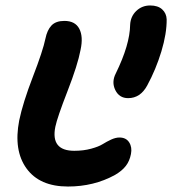

<svg xmlns="http://www.w3.org/2000/svg" viewBox="-20 -682 626 698"><path d="M445.8 -325.2Q413.6 -325.2 399.2 -354.5Q384.8 -383.8 400.9 -415Q452.1 -519.5 453.1 -591.8Q454.6 -622.1 475.3 -642.1Q496.1 -662.1 525.9 -662.1Q554.2 -662.1 569.6 -647.9Q585 -633.8 585.9 -611.8Q586.4 -560.5 566.7 -495.1Q546.9 -429.7 515.1 -371.1Q490.2 -325.2 445.8 -325.2ZM227.1 -3.9Q124 -3.9 76.4 -69.6Q28.8 -135.3 49.8 -244.1Q63 -308.1 99.6 -403.1Q136.2 -498 145 -541Q151.4 -572.8 167.2 -589.4Q183.1 -606 213.9 -606Q253.4 -606 268.3 -577.4Q283.2 -548.8 272.9 -501Q262.7 -446.3 225.3 -350.3Q188 -254.4 181.2 -221.2Q163.6 -133.8 250 -133.8Q283.7 -133.8 311.3 -141.4Q338.9 -148.9 353.3 -158Q367.7 -167 384 -174.6Q400.4 -182.1 414.1 -182.1Q438.5 -182.1 449.7 -164.3Q460.9 -146.5 456.1 -122.1Q451.2 -96.7 437.5 -78.9Q423.8 -61 397.9 -45.9Q321.3 -3.9 227.1 -3.9Z"/></svg>

Font: Shantell Sans Irregular Bouncy
Style: Italic
Weight: 600
Italic angle: -11.31°
Designer: Stephen Nixon, Anya Danilova, Shantell Martin
Foundry: Arrow Type
Version: Version 1.006;[9816181b4]